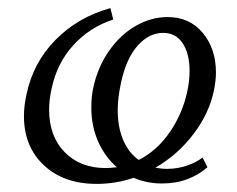

<svg xmlns="http://www.w3.org/2000/svg" viewBox="-20 -445 585 473"><path d="M39 -159Q39 -184 45 -211Q61 -290 116.5 -346.5Q172 -403 252 -425L259 -397Q201 -378 160.5 -333.5Q120 -289 107 -226Q101 -199 101 -175Q101 -109 139.5 -70Q178 -31 240 -31Q250 -31 268 -33Q238 -59 221.5 -97Q205 -135 205 -179Q205 -209 210 -230Q221 -280 248.5 -319.5Q276 -359 314 -381Q352 -403 393 -403Q447 -403 479.5 -364Q512 -325 512 -266Q512 -247 507 -222Q495 -165 456.5 -114.5Q418 -64 363 -32Q377 -29 392 -29Q417 -29 440.5 -37Q464 -45 479 -57L491 -33Q471 -15 442.5 -4Q414 7 379 7Q342 7 309 -7Q266 8 218 8Q137 8 88 -38Q39 -84 39 -159ZM270 -174Q270 -132 283.5 -100Q297 -68 322 -51Q367 -74 398 -119Q429 -164 441 -218Q447 -245 447 -270Q447 -313 430 -338.5Q413 -364 382 -364Q347 -364 319 -332.5Q291 -301 278 -241Q270 -203 270 -174Z"/></svg>

Font: LXGW Bright GB
Style: Italic
Weight: 400
Italic angle: -12°
Designer: Christian Thalmann (Catharsis Fonts)
Foundry: LXGW / Christian Thalmann (Catharsis Fonts) / Fontworks Inc.
Version: Version 5.510